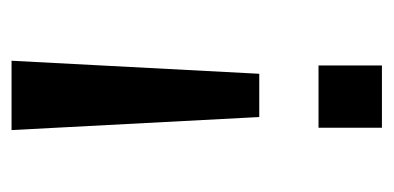

<svg xmlns="http://www.w3.org/2000/svg" viewBox="-190 -474 665 324"><g transform="rotate(-90 142.0 -312.5)"><path d="M106 -207 84 -625H201L179 -207ZM88 -107H193V0H88Z"/></g></svg>

Font: Noto Sans Syriac Eastern Medium
Style: Regular
Weight: 500
Designer: Patrick Giasson and the Monotype Design Team
Foundry: Monotype Imaging Inc.
Version: Version 3.001